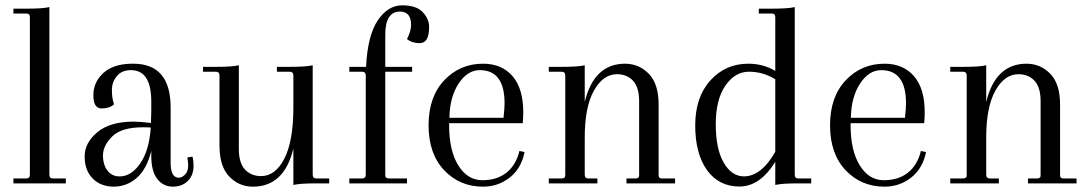

<svg xmlns="http://www.w3.org/2000/svg" viewBox="-20 -680 4047 712"><path d="M90.8 -32.2V-616.2Q90.8 -630.4 77.1 -629.9H29.8V-647.9H79.1Q139.2 -647.9 163.1 -653.8V-32.2Q163.1 -18.1 176.8 -18.1H224.1V0H29.8V-18.1H77.1Q90.8 -18.1 90.8 -32.2Z M423.8 -25.9Q465.8 -25.4 499.5 -73.2Q533.2 -121.1 539.1 -207Q529.3 -208 510.7 -208Q430.7 -208 396.5 -174.3Q362.3 -140.6 361.8 -104.5Q361.8 -68.4 378.9 -46.9Q396 -25.4 423.8 -25.9ZM541 -303.2Q541 -420.4 464.8 -419.9Q431.6 -419.9 413.1 -397.5Q394.5 -375 395 -345.2Q395 -315.4 402.8 -293Q385.7 -277.8 356 -277.8Q326.2 -278.3 326.2 -327.1Q326.2 -376 364.3 -410.2Q402.8 -444.3 474.1 -443.8Q613.3 -443.8 612.8 -279.8V-75.2Q612.8 -21 643.1 -21Q657.2 -21 669.9 -37.1Q682.6 -53.2 674.8 -96.2L693.8 -99.1Q697.8 -84 697.8 -65.9Q697.8 -29.8 676.3 -8.8Q655.3 12.2 620.1 12.2Q585 11.7 563 -16.6Q541 -44.9 541 -102.1V-120.1Q523.9 -52.2 486.8 -20Q449.7 12.2 401.4 12.2Q352.5 11.7 323.2 -18.6Q293.9 -48.8 293.9 -99.6Q293.9 -150.4 340.8 -189.5Q387.7 -229 476.1 -229Q495.1 -229 540 -224.1V-232.9L541 -268.1Z M1139.6 -32.2Q1139.6 -18.1 1153.8 -18.1H1200.7V0H1151.9Q1091.8 0 1067.9 5.9V-128.9Q1033.7 12.2 918 12.2Q866.2 12.2 830.1 -25.4Q793.9 -63 793.9 -140.1V-399.9Q793.9 -414.1 779.8 -414.1H732.9V-432.1H781.7Q841.8 -432.1 865.7 -438V-127Q865.7 -76.2 888.2 -51.8Q910.6 -27.3 947.8 -26.9Q1001 -26.9 1034.2 -91.3Q1067.4 -155.8 1067.9 -276.9V-399.9Q1067.9 -414.1 1053.7 -414.1H1006.8V-432.1H1055.7Q1115.7 -432.1 1139.6 -438Z M1408.7 -551.8V-432.1H1508.3V-414.1H1408.7V-29.8Q1408.7 -17.6 1424.3 -18.1H1489.3V0H1275.4V-18.1H1322.3Q1336.4 -18.1 1336.4 -32.2V-399.9Q1336.4 -414.1 1322.3 -414.1H1275.4V-432.1H1337.4Q1343.3 -548.8 1380.9 -604.5Q1418.5 -660.2 1471.2 -660.2Q1524.4 -660.2 1547.9 -634.8Q1571.3 -609.4 1571.3 -580.1Q1571.3 -520 1536.6 -520Q1507.8 -520 1489.3 -535.2Q1504.4 -564.9 1504.4 -587.9Q1504.4 -636.7 1463.4 -637.2Q1408.7 -636.7 1408.7 -551.8Z M1851.1 -296.9Q1851.1 -419.9 1759.3 -419.9Q1713.4 -419.9 1680.7 -370.1Q1647.9 -320.3 1646.5 -243.2H1847.2Q1851.1 -276.9 1851.1 -296.9ZM1771.5 -443.8Q1840.3 -443.8 1880.4 -397.9Q1920.4 -352.1 1920.4 -263.2Q1920.4 -245.1 1918.5 -223.1H1645.5V-215.8Q1645.5 -121.1 1679.7 -66.4Q1713.9 -11.7 1768.6 -11.7Q1823.2 -11.7 1858.4 -40Q1893.6 -67.9 1906.2 -120.1L1925.3 -116.2Q1913.1 -55.2 1870.1 -21.5Q1827.1 12.2 1771.5 12.2Q1684.6 12.2 1627 -48.8Q1569.3 -109.9 1569.3 -215.3Q1569.3 -320.8 1627.4 -382.3Q1685.5 -443.8 1771.5 -443.8Z M2422.4 -292V-29.8Q2422.4 -17.6 2436 -18.1H2483.4V0H2303.2V-18.1H2336.4Q2350.6 -18.1 2350.1 -29.8V-305.2Q2350.1 -356 2327.6 -380.4Q2305.2 -404.8 2268.1 -404.8Q2216.3 -404.8 2182.1 -343.3Q2147.9 -281.7 2148.4 -167V-32.2Q2148.4 -18.1 2162.1 -18.1H2195.3V0H2015.1V-18.1H2062Q2076.2 -18.1 2076.2 -29.8V-399.9Q2076.2 -414.1 2062 -414.1H2015.1V-432.1H2064.5Q2124.5 -432.1 2148.4 -438V-301.8Q2182.6 -443.8 2298.3 -443.8Q2350.1 -443.4 2386.2 -406.2Q2422.4 -369.1 2422.4 -292Z M2669.9 -362.3Q2634.3 -311 2634.3 -219.2Q2634.3 -127.9 2663.6 -77.1Q2692.9 -26.4 2738.3 -25.9Q2803.2 -25.9 2855 -117.2V-386.2Q2809.1 -414.1 2757.3 -414.1Q2705.6 -414.1 2669.9 -362.3ZM2754.9 -443.8Q2810.1 -443.8 2855 -417V-616.2Q2855 -630.4 2841.3 -629.9H2793.9V-647.9H2843.3Q2903.3 -647.9 2927.2 -653.8V-32.2Q2927.2 -18.1 2940.9 -18.1H2988.3V0H2939Q2878.9 0 2855 5.9V-80.1Q2798.3 11.7 2722.2 11.7Q2646 11.7 2602.1 -48.8Q2558.1 -109.9 2558.1 -214.8Q2558.1 -319.8 2614.3 -381.8Q2670.4 -443.8 2754.9 -443.8Z M3339.8 -296.9Q3339.8 -419.9 3248 -419.9Q3202.1 -419.9 3169.4 -370.1Q3136.7 -320.3 3135.3 -243.2H3335.9Q3339.8 -276.9 3339.8 -296.9ZM3260.3 -443.8Q3329.1 -443.8 3369.1 -397.9Q3409.2 -352.1 3409.2 -263.2Q3409.2 -245.1 3407.2 -223.1H3134.3V-215.8Q3134.3 -121.1 3168.5 -66.4Q3202.6 -11.7 3257.3 -11.7Q3312 -11.7 3347.2 -40Q3382.3 -67.9 3395 -120.1L3414.1 -116.2Q3401.9 -55.2 3358.9 -21.5Q3315.9 12.2 3260.3 12.2Q3173.3 12.2 3115.7 -48.8Q3058.1 -109.9 3058.1 -215.3Q3058.1 -320.8 3116.2 -382.3Q3174.3 -443.8 3260.3 -443.8Z M3911.1 -292V-29.8Q3911.1 -17.6 3924.8 -18.1H3972.2V0H3792V-18.1H3825.2Q3839.4 -18.1 3838.9 -29.8V-305.2Q3838.9 -356 3816.4 -380.4Q3793.9 -404.8 3756.8 -404.8Q3705.1 -404.8 3670.9 -343.3Q3636.7 -281.7 3637.2 -167V-32.2Q3637.2 -18.1 3650.9 -18.1H3684.1V0H3503.9V-18.1H3550.8Q3564.9 -18.1 3564.9 -29.8V-399.9Q3564.9 -414.1 3550.8 -414.1H3503.9V-432.1H3553.2Q3613.3 -432.1 3637.2 -438V-301.8Q3671.4 -443.8 3787.1 -443.8Q3838.9 -443.4 3875 -406.2Q3911.1 -369.1 3911.1 -292Z"/></svg>

Font: Arapey-Regular
Style: Regular
Weight: 400
Designer: Eduardo Rodriguez Tunni
Foundry: Eduardo Rodriguez Tunni
Version: Version 1.002